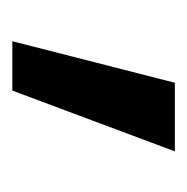

<svg xmlns="http://www.w3.org/2000/svg" viewBox="-16 -716 310 319"><g transform="rotate(90 139.5 -556.0)"><path d="M48 -421H130L231 -691H117Z"/></g></svg>

Font: Fira Sans Condensed Medium
Style: Regular
Weight: 500
Width: 3
Designer: Carrois Corporate & Edenspiekermann AG
Foundry: Carrois Corporate GbR & Edenspiekermann AG
Version: Version 4.202;PS 004.202;hotconv 1.0.88;makeotf.lib2.5.64775